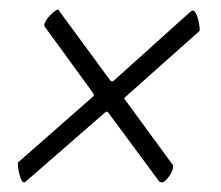

<svg xmlns="http://www.w3.org/2000/svg" viewBox="-20 -448 460 399"><path d="M30 -69Q25 -69 21 -83.5Q17 -98 17 -110L173 -247Q175 -249 175 -250Q175 -252 173.5 -254.5Q172 -257 171 -258L72 -394Q72 -399 75.5 -405Q79 -411 84 -416Q89 -421 93.5 -424.5Q98 -428 100 -428Q102 -428 102 -427Q102 -426 104 -424L209 -281Q211 -279 213 -279L216 -280L375 -423Q378 -426 381 -426Q386 -426 390.5 -412Q395 -398 395 -384L240 -246Q238 -244 238 -244Q238 -243 239 -242L340 -104Q340 -93 331 -81Q322 -69 317 -69Q312 -69 310 -72L205 -214Q203 -216 202 -216Q200 -216 198 -214L35 -72Q32 -69 30 -69Z"/></svg>

Font: Vermiglione Medium
Style: Italic
Weight: 500
Italic angle: -11°
Version: Version 1.000